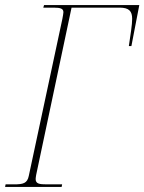

<svg xmlns="http://www.w3.org/2000/svg" viewBox="-35 -734 567 754"><path d="M-15 0H207L209 -10H149C120 -10 105 -12 105 -31C105 -35 106 -40 107 -47L246 -704H435C472 -704 484 -690 484 -660C484 -636 478 -602 471 -553H481L512 -714H138L135 -704H176C203 -704 214 -700 214 -686C214 -680 212 -673 210 -660L78 -43C72 -14 56 -10 20 -10H-13Z"/></svg>

Font: Noto Serif Display Condensed Thin
Style: Italic
Weight: 100
Width: 3
Italic angle: -12°
Designer: Monotype Design Team
Foundry: Monotype Imaging Inc.
Version: Version 2.009